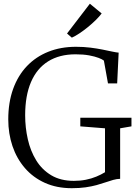

<svg xmlns="http://www.w3.org/2000/svg" viewBox="-20 -1003 740 1034"><path d="M366.5 10.5Q285.5 10.5 221.8 -18.2Q158 -47 114 -98Q70 -149 47.2 -216.2Q24.5 -283.5 24.5 -360Q24.5 -451 50.5 -523.5Q76.5 -596 124.8 -646.8Q173 -697.5 240 -724.2Q307 -751 389 -751Q430.5 -751 466.5 -746.5Q502.5 -742 532.2 -736Q562 -730 584.2 -725.2Q606.5 -720.5 619 -719.5L611 -554H561.5L539.5 -676.5Q531.5 -683.5 511.2 -691.2Q491 -699 459.8 -704.8Q428.5 -710.5 387 -710.5Q300 -710.5 239.2 -672.5Q178.5 -634.5 147 -561.2Q115.5 -488 115.5 -382Q115.5 -316 129.8 -253Q144 -190 175 -139.5Q206 -89 256.2 -59Q306.5 -29 378 -29Q412 -29 442.2 -35Q472.5 -41 498.5 -51.8Q524.5 -62.5 545.5 -75.5V-312L412.5 -322.5V-369H688V-322.5L627 -312V-40Q608.5 -39.5 589.2 -34Q570 -28.5 548.2 -21Q526.5 -13.5 500.2 -6.2Q474 1 441 5.8Q408 10.5 366.5 10.5ZM366.5 -800.5 341 -822.5 464 -983 527.5 -930.5Q515.5 -914.5 496 -895.2Q476.5 -876 453.5 -857.2Q430.5 -838.5 408 -823.5Q385.5 -808.5 367.5 -800.5Z"/></svg>

Font: Merriweather 60pt Light
Style: Regular
Weight: 300
Version: Version 2.100